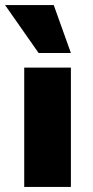

<svg xmlns="http://www.w3.org/2000/svg" viewBox="-27 -741 370 761"><path d="M69 0V-473H254V0ZM126 -531 -7 -721H186L254 -531Z"/></svg>

Font: Ysabeau SC Black
Style: Regular
Weight: 900
Designer: Christian Thalmann (Catharsis Fonts)
Version: Version 2.001;gftools[0.9.30]; featfreeze: smcp